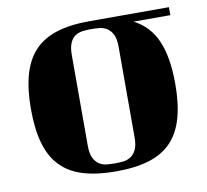

<svg xmlns="http://www.w3.org/2000/svg" viewBox="-69 -589 794 735"><g transform="rotate(-10 328.0 -221.0)"><path d="M490 -482Q551 -451 578.5 -387Q606 -323 606 -220Q606 -143 590.5 -88Q575 -33 541.5 2.5Q508 38 454.5 54.5Q401 71 325 71Q250 71 196.5 54.5Q143 38 109.5 2.5Q76 -33 60.5 -88Q45 -143 45 -220Q45 -297 60.5 -352.5Q76 -408 109 -443.5Q142 -479 195 -496Q248 -513 323 -513H633V-482ZM417 -397Q417 -428 408.5 -445Q400 -462 386.5 -470.5Q373 -479 357 -480.5Q341 -482 325 -482H323Q308 -482 292 -480Q276 -478 263.5 -470Q251 -462 243 -444.5Q235 -427 235 -397V-45Q235 -14 243.5 3Q252 20 265 28.5Q278 37 294 38.5Q310 40 325 40Q341 40 357 38.5Q373 37 386.5 28.5Q400 20 408.5 3Q417 -14 417 -45Z"/></g></svg>

Font: Cafe24 ClassicType
Style: Regular
Weight: 400
Designer: Cafe24 thkim, hmlim, mnelim & 4IR
Foundry: Cafe24
Version: Version 1.000